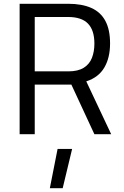

<svg xmlns="http://www.w3.org/2000/svg" viewBox="-20 -711 656 1017"><path d="M84 0V-691H341Q414 -691 463.5 -669Q513 -647 538 -600.5Q563 -554 563 -481Q563 -405 532.5 -353Q502 -301 437 -280L569 0H480L358 -263H164V0ZM164 -333H342Q393 -333 423.5 -352Q454 -371 467 -404.5Q480 -438 480 -480Q480 -551 446 -586Q412 -621 341 -621H164ZM244 286 285 78H362L312 286Z"/></svg>

Font: Cairo Play
Style: Regular
Weight: 400
Designer: Mohamed Gaber, Accademia di Belle Arti di Urbino
Foundry: Kief Type Foundry, Accademia di Belle Arti di Urbino
Version: Version 3.119